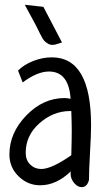

<svg xmlns="http://www.w3.org/2000/svg" viewBox="-20 -768 441 806"><path d="M75.2 -421.9 55.7 -471.7Q81.1 -497.1 120.1 -512.2Q159.2 -527.3 197.3 -527.3Q362.3 -527.3 362.3 -242.2Q362.3 -203.1 357.9 -127Q353.5 -50.8 353.5 -12.7Q345.7 17.6 323.2 17.6Q305.7 17.6 291 0Q276.4 -17.6 276.4 -39.1Q276.4 -45.9 277.3 -48.8Q216.8 9.8 148.4 9.8Q96.7 9.8 58.1 -27.8Q19.5 -65.4 19.5 -119.1Q19.5 -210 90.3 -283.2Q161.1 -356.4 251 -356.4Q254.9 -356.4 258.8 -356Q262.7 -355.5 268.1 -354.5Q273.4 -353.5 276.4 -353.5Q268.6 -467.8 185.5 -467.8Q136.7 -467.8 75.2 -421.9ZM279.3 -116.2Q281.2 -184.6 281.2 -219.7Q281.2 -249 279.3 -301.8H271.5Q202.1 -300.8 145 -250Q87.9 -199.2 87.9 -127Q87.9 -95.7 106.9 -77.1Q126 -58.6 153.3 -58.6Q196.3 -58.6 279.3 -116.2ZM240.2 -589.8 225.6 -585Q212.9 -580.1 202.1 -579.6Q191.4 -579.1 183.6 -583.5Q175.8 -587.9 169.4 -593.3Q163.1 -598.6 157.7 -608.4Q152.3 -618.2 148.4 -626Q144.5 -633.8 138.7 -645.5Q132.8 -657.2 128.9 -665L84 -748L162.1 -739.3Z"/></svg>

Font: Neucha
Style: Regular
Weight: 400
Designer: Jovanny Lemonad
Foundry: Jovanny Lemonad
Version: Version 001.001